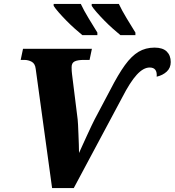

<svg xmlns="http://www.w3.org/2000/svg" viewBox="-20 -964 895 984"><path d="M163 -611Q160 -638 142.5 -647.5Q125 -657 104 -657H86L98 -714H451L439 -657H411Q379 -657 363 -649.5Q347 -642 347 -620Q347 -611 347.5 -601Q348 -591 349 -585L378 -352Q379 -345 380 -324.5Q381 -304 382 -277.5Q383 -251 384 -225Q385 -199 385 -180Q390 -192 401.5 -216.5Q413 -241 425.5 -269Q438 -297 449 -319.5Q460 -342 465 -352L546 -505Q586 -583 620 -630Q654 -677 690 -698.5Q726 -720 772 -720Q814 -720 834.5 -700Q855 -680 855 -646Q855 -616 834.5 -597Q814 -578 783 -571Q787 -618 747 -618Q715 -618 681 -581Q647 -544 606 -464L358 0H247ZM597 -784Q580 -798 558 -817.5Q536 -837 514.5 -859Q493 -881 475.5 -901Q458 -921 450 -934V-944H589Q605 -910 629 -870.5Q653 -831 674 -797V-784ZM402 -784Q385 -798 363 -817.5Q341 -837 319.5 -859Q298 -881 280.5 -901Q263 -921 255 -934V-944H394Q410 -910 434 -870.5Q458 -831 479 -797V-784Z"/></svg>

Font: Noto Serif ExtraBold
Style: Italic
Weight: 800
Italic angle: -12°
Designer: Monotype Design Team
Foundry: Monotype Imaging Inc.
Version: Version 2.013